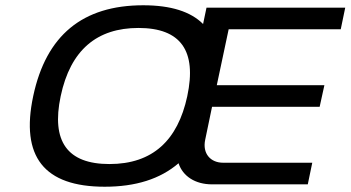

<svg xmlns="http://www.w3.org/2000/svg" viewBox="-20 -699 1329 728"><path d="M377 9C494 9 587 -20 657 -80C673 -31 720 0 784 0H1147L1164 -82H826C778 -82 747 -117 758 -169L784 -294H1192L1210 -376H802L847 -588H1272L1289 -670H763L750 -608C703 -655 628 -679 523 -679C293 -679 155 -565 106 -335C57 -105 147 9 377 9ZM210 -334C247 -510 348 -593 505 -593C665 -593 727 -507 690 -334C654 -167 559 -77 395 -77C235 -77 174 -163 210 -334Z"/></svg>

Font: LT Wave
Style: Italic
Weight: 400
Designer: Daniel Lyons
Version: Version 2.5 (Glyphs App)